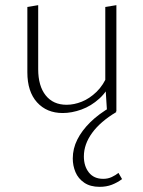

<svg xmlns="http://www.w3.org/2000/svg" viewBox="-20 -434 556 744"><path d="M223 4Q161 4 123.5 -37.5Q86 -79 86 -154V-407L128 -414V-166Q128 -101 157 -64.5Q186 -28 238 -28Q267 -28 297 -40Q327 -52 354 -78Q381 -104 398 -146L416 -127Q397 -81 365 -52Q333 -23 295.5 -9.5Q258 4 223 4ZM395 3 388 -108V-407L431 -414V-3ZM366 290Q330 290 306.5 274Q283 258 272.5 233Q262 208 262 180Q262 142 279.5 107Q297 72 330 39.5Q363 7 412 -21L431 0Q369 37 337 81Q305 125 305 172Q305 210 324.5 234.5Q344 259 380 259Q398 259 413 252Q428 245 439 236L453 260Q434 274 413 282Q392 290 366 290Z"/></svg>

Font: Ysabeau ExtraLight
Style: Regular
Weight: 250
Designer: Christian Thalmann (Catharsis Fonts)
Version: Version 2.002